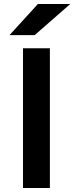

<svg xmlns="http://www.w3.org/2000/svg" viewBox="-20 -942 372 962"><path d="M95.2 0V-700.2H230V0ZM153.8 -766.1H27.8L169.9 -921.9H332Z"/></svg>

Font: Overpass
Style: Bold
Weight: 700
Designer: Delve Withrington
Foundry: Delve Fonts
Version: Version 1.001